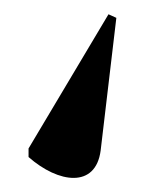

<svg xmlns="http://www.w3.org/2000/svg" viewBox="-20 -53 223 269"><path d="M132 -33 20 155V167C62 204 114 211 121 158L143 -28Z"/></svg>

Font: Noto Serif Display Medium
Style: Regular
Weight: 500
Designer: Monotype Design Team
Foundry: Monotype Imaging Inc.
Version: Version 2.009